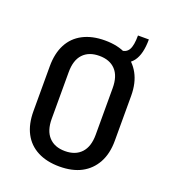

<svg xmlns="http://www.w3.org/2000/svg" viewBox="-118 -701 704 796"><g transform="rotate(20 234.0 -303.0)"><path d="M234 8Q178 8 137.5 -13Q97 -34 76 -74Q55 -114 55 -171V-369Q55 -426 76 -466Q97 -506 137.5 -527Q178 -548 234 -548Q291 -548 330.5 -527Q370 -506 392 -466Q414 -426 414 -369V-171Q414 -114 392 -74Q370 -34 330.5 -13Q291 8 234 8ZM234 -60Q280 -60 305.5 -87.5Q331 -115 331 -167V-373Q331 -426 305.5 -453Q280 -480 234 -480Q188 -480 162.5 -453Q137 -426 137 -373V-167Q137 -115 162.5 -87.5Q188 -60 234 -60ZM308 -532Q333 -532 344 -551Q355 -570 355 -614H403Q403 -485 308 -485Z"/></g></svg>

Font: Pathway Extreme Condensed
Style: Regular
Weight: 400
Width: 3
Version: Version 1.001;gftools[0.9.26]